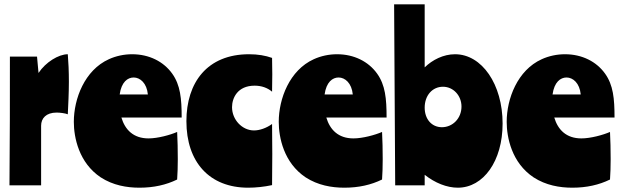

<svg xmlns="http://www.w3.org/2000/svg" viewBox="-20 -861 2887 892"><path d="M26 -598C26 -405 26 -216 24 0H171V-277C171 -311 194 -338 243 -338C258 -338 283 -335 295 -330C297 -374 300 -428 300 -481C300 -528 298 -574 295 -609C252 -609 192 -572 159 -522L152 -598Z M824 -315C824 -403 818 -466 780 -519C740 -575 673 -609 594 -609C556 -609 519 -601 486 -586C373 -535 323 -402 323 -295C323 -223 346 -105 448 -37C505 0 569 11 628 11C694 11 752 -2 803 -27C805 -55 806 -88 806 -122C806 -165 805 -210 803 -248C771 -234 713 -218 670 -218C600 -218 561 -258 544 -315ZM601 -501C631 -501 662 -475 667 -422H536C544 -480 573 -501 601 -501Z M1137 -609C943 -609 846 -478 846 -298C846 -108 953 11 1133 11C1168 11 1207 7 1244 -1C1244 -49 1245 -98 1245 -145C1245 -193 1244 -241 1244 -285C1218 -266 1186 -255 1160 -255C1105 -255 1058 -305 1058 -363C1058 -405 1083 -463 1163 -463C1195 -463 1223 -453 1244 -435C1244 -459 1245 -488 1245 -516C1245 -543 1244 -570 1244 -592C1213 -603 1178 -609 1137 -609Z M1776 -315C1776 -403 1770 -466 1732 -519C1692 -575 1625 -609 1546 -609C1508 -609 1471 -601 1438 -586C1325 -535 1275 -402 1275 -295C1275 -223 1298 -105 1400 -37C1457 0 1521 11 1580 11C1646 11 1704 -2 1755 -27C1757 -55 1758 -88 1758 -122C1758 -165 1757 -210 1755 -248C1723 -234 1665 -218 1622 -218C1552 -218 1513 -258 1496 -315ZM1553 -501C1583 -501 1614 -475 1619 -422H1488C1496 -480 1525 -501 1553 -501Z M1816 0H1953V-49C2001 -11 2056 11 2107 11C2226 11 2315 -113 2315 -287C2315 -469 2219 -609 2094 -609C2040 -609 1989 -583 1953 -548V-841H1811ZM1953 -361C1953 -418 1989 -458 2038 -458C2086 -458 2124 -417 2124 -366C2124 -311 2083 -270 2033 -270C1986 -270 1953 -307 1953 -361Z M2835 -315C2835 -403 2829 -466 2791 -519C2751 -575 2684 -609 2605 -609C2567 -609 2530 -601 2497 -586C2384 -535 2334 -402 2334 -295C2334 -223 2357 -105 2459 -37C2516 0 2580 11 2639 11C2705 11 2763 -2 2814 -27C2816 -55 2817 -88 2817 -122C2817 -165 2816 -210 2814 -248C2782 -234 2724 -218 2681 -218C2611 -218 2572 -258 2555 -315ZM2612 -501C2642 -501 2673 -475 2678 -422H2547C2555 -480 2584 -501 2612 -501Z"/></svg>

Font: Ranchers
Style: Regular
Weight: 400
Designer: Pablo Impallari, Brenda Gallo
Foundry: Pablo Impallari, Brenda Gallo
Version: Version 1.000